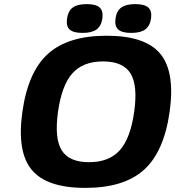

<svg xmlns="http://www.w3.org/2000/svg" viewBox="-20 -894 853 934"><path d="M213.6 -632.3Q311 -720.2 499 -720.2Q687 -720.2 759.8 -632.3Q832.5 -544.4 805.2 -350.1Q777.8 -155.8 680.4 -67.9Q583 20 395 20Q207 20 134.3 -67.9Q61.5 -155.8 88.9 -350.1Q116.2 -544.4 213.6 -632.3ZM481 -595.2Q383.8 -595.2 332 -537.1Q280.3 -479 262.2 -350.1Q244.1 -221.2 280 -163.1Q315.9 -105 413.1 -105Q510.7 -105 562.7 -163.1Q614.7 -221.2 632.8 -350.1Q650.9 -479 614.7 -537.1Q578.6 -595.2 481 -595.2ZM401.9 -874Q446.8 -874 464.8 -857.4Q482.9 -840.8 478 -804.2Q472.7 -767.6 449.7 -750.7Q426.8 -733.9 381.8 -733.9Q336.4 -733.9 318.6 -750.5Q300.8 -767.1 306.2 -804.2Q311.5 -840.8 334 -857.4Q356.4 -874 401.9 -874ZM714.8 -804.2Q709.5 -767.6 686.5 -750.7Q663.6 -733.9 618.2 -733.9Q573.2 -733.9 554.9 -750.7Q536.6 -767.6 542 -804.2Q546.9 -840.8 570.1 -857.4Q593.3 -874 638.2 -874Q683.1 -874 701.4 -857.4Q719.7 -840.8 714.8 -804.2Z"/></svg>

Font: Fivo Sans Modern
Style: Italic
Weight: 700
Designer: Alexander Slobzheninov
Foundry: Alexander Slobzheninov
Version: 1.0